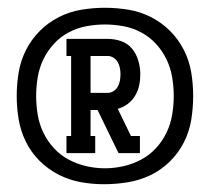

<svg xmlns="http://www.w3.org/2000/svg" viewBox="-20 -922 540 494"><path d="M151 -528V-572H163V-778H151V-822H257Q275 -822 292 -816Q309 -810 320 -796.5Q331 -783 336 -765.5Q341 -748 341 -731Q341 -716 338 -702Q335 -688 327.5 -675.5Q320 -663 308.5 -654.5Q297 -646 283 -642L317 -572H340V-528H285L231 -639H213V-572H225V-528ZM213 -683H257Q265 -683 272 -687.5Q279 -692 283 -699Q287 -706 288.5 -714.5Q290 -723 290 -731Q290 -739 288.5 -747Q287 -755 283 -762Q279 -769 272 -773.5Q265 -778 257 -778H213ZM247 -448Q217 -448 187 -453.5Q157 -459 130 -473Q103 -487 81.5 -508.5Q60 -530 46.5 -557.5Q33 -585 28 -615Q23 -645 23 -675Q23 -705 28 -735.5Q33 -766 47 -793.5Q61 -821 82.5 -842.5Q104 -864 131.5 -878Q159 -892 189.5 -897Q220 -902 250 -902Q280 -902 310.5 -897Q341 -892 368.5 -878Q396 -864 417.5 -842.5Q439 -821 453 -793.5Q467 -766 472 -736Q477 -706 477 -675Q477 -644 472 -613.5Q467 -583 453 -555.5Q439 -528 416.5 -506Q394 -484 366.5 -471Q339 -458 308.5 -453Q278 -448 247 -448ZM250 -489Q274 -489 298 -494.5Q322 -500 343.5 -511.5Q365 -523 381.5 -541Q398 -559 408.5 -581Q419 -603 423 -627Q427 -651 427 -675Q427 -699 423 -723Q419 -747 408.5 -769Q398 -791 381.5 -809Q365 -827 343.5 -838.5Q322 -850 298 -854.5Q274 -859 250 -859Q226 -859 202 -854.5Q178 -850 156.5 -838.5Q135 -827 118.5 -809Q102 -791 91.5 -769Q81 -747 77 -723Q73 -699 73 -675Q73 -651 77 -627Q81 -603 91.5 -581Q102 -559 118.5 -541Q135 -523 156.5 -511.5Q178 -500 202 -494.5Q226 -489 250 -489Z"/></svg>

Font: Iosevka Slab
Style: Bold
Weight: 700
Monospace: yes
Designer: Belleve Invis
Foundry: Belleve Invis
Version: Version 11.1.1; ttfautohint (v1.8.3)